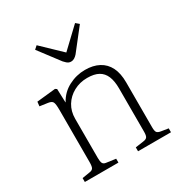

<svg xmlns="http://www.w3.org/2000/svg" viewBox="-176 -893 974 1025"><g transform="rotate(-30 311.0 -380.5)"><path d="M52 0V-24L101 -32Q115 -34 121 -43Q127 -52 127 -80V-402Q127 -438 121 -449.5Q115 -461 93 -464L44 -471L47 -498L162 -510L172 -504L175 -420H176Q202 -468 250 -493Q298 -518 351 -518Q401 -518 436.5 -499Q472 -480 490.5 -443Q509 -406 509 -350V-73Q509 -51 514.5 -42.5Q520 -34 539 -31L583 -24V0H380V-24L429 -31Q447 -33 453.5 -41.5Q460 -50 460 -74V-341Q460 -387 447.5 -416.5Q435 -446 409 -460.5Q383 -475 340 -475Q294 -475 256.5 -454.5Q219 -434 197.5 -399Q176 -364 176 -318V-76Q176 -54 181 -44Q186 -34 201 -32L259 -24V0ZM311 -593Q303 -593 297 -595.5Q291 -598 285 -603Q279 -608 271 -617L175 -744L194 -761L312 -648L431 -761L451 -744L349 -614Q341 -605 331.5 -599Q322 -593 311 -593Z"/></g></svg>

Font: Literata 18pt ExtraLight
Style: Regular
Weight: 250
Designer: Latin by Veronika Burian and Jose Scaglione. Greek by Irene Vlachou. Cyrillic by Vera Evstafieva.
Foundry: TypeTogether
Version: Version 3.103;gftools[0.9.29]